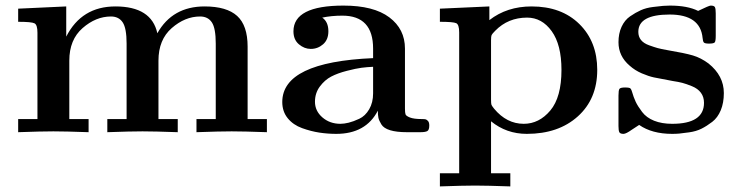

<svg xmlns="http://www.w3.org/2000/svg" viewBox="-20 -473 2648 687"><path d="M45 0V-47H114V-356Q114 -384 103.5 -389.5Q93 -395 45 -395V-442L217 -450V-342Q272 -450 393 -450Q522 -450 543 -354Q597 -450 712 -450Q791 -450 828.5 -416Q866 -382 866 -306V-47H935V0Q851 -3 809 -3Q767 -3 683 0V-47H752V-317Q752 -372 738 -393Q724 -414 696 -414Q642 -414 594.5 -372.5Q547 -331 547 -256V-47H616V0Q532 -3 490 -3Q448 -3 364 0V-47H433V-317Q433 -372 419 -393Q405 -414 377 -414Q323 -414 275.5 -372.5Q228 -331 228 -256V-47H297V0Q213 -3 171 -3Q129 -3 45 0Z M990 -108Q990 -251 1315 -265V-299Q1315 -417 1205 -417Q1166 -417 1133 -410Q1155 -395 1155 -361Q1155 -331 1136 -314.5Q1117 -298 1092 -298Q1069 -298 1049.5 -314.5Q1030 -331 1030 -361Q1030 -453 1209 -453Q1317 -453 1373 -411Q1429 -369 1429 -299V-84Q1429 -70 1431 -64Q1433 -58 1447 -52.5Q1461 -47 1490 -47Q1499 -47 1503 -46Q1507 -45 1511.5 -40Q1516 -35 1516 -24Q1516 -8 1509 -4Q1502 0 1484 0H1436Q1399 0 1376 -7Q1353 -14 1344.5 -28Q1336 -42 1334 -51.5Q1332 -61 1332 -77Q1289 6 1183 6Q1153 6 1123 1.5Q1093 -3 1061 -14.5Q1029 -26 1009.5 -50Q990 -74 990 -108ZM1107 -109Q1107 -76 1133.5 -53Q1160 -30 1198 -30Q1211 -30 1227.5 -34Q1244 -38 1265.5 -48Q1287 -58 1301 -82Q1315 -106 1315 -139V-234Q1293 -233 1273.5 -230.5Q1254 -228 1221 -219.5Q1188 -211 1165 -199Q1142 -187 1124.5 -163.5Q1107 -140 1107 -109Z M1554 147H1623V-357Q1623 -385 1612.5 -390Q1602 -395 1554 -395V-442L1731 -450V-401Q1794 -450 1882 -450Q1989 -450 2053 -387Q2117 -324 2117 -223Q2117 -119 2047.5 -56.5Q1978 6 1865 6Q1792 6 1737 -39V147H1806V194Q1722 191 1680 191Q1638 191 1554 194ZM1737 -117Q1737 -102 1738.5 -98Q1740 -94 1748 -84Q1793 -30 1854 -30Q1909 -30 1949 -77.5Q1989 -125 1989 -223Q1989 -313 1954 -361.5Q1919 -410 1866 -410Q1798 -410 1752 -363Q1741 -352 1739 -347.5Q1737 -343 1737 -329Z M2193 -22V-131Q2193 -150 2196.5 -155Q2200 -160 2217 -160Q2229 -160 2233.5 -158Q2238 -156 2241 -146Q2247 -125 2254.5 -109Q2262 -93 2277.5 -72.5Q2293 -52 2320.5 -41Q2348 -30 2385 -30Q2499 -30 2499 -105Q2499 -126 2488 -141Q2477 -156 2456 -164.5Q2435 -173 2421.5 -176.5Q2408 -180 2388 -183Q2339 -192 2320 -196Q2301 -200 2276.5 -210.5Q2252 -221 2233 -238Q2193 -272 2193 -322Q2193 -353 2204 -377Q2215 -401 2234.5 -414.5Q2254 -428 2273 -436.5Q2292 -445 2316.5 -448Q2341 -451 2352.5 -452Q2364 -453 2377 -453Q2440 -453 2478 -434Q2517 -453 2523 -453Q2535 -453 2538 -447.5Q2541 -442 2541 -425V-345Q2541 -326 2537.5 -321.5Q2534 -317 2517 -317Q2502 -317 2498.5 -321Q2495 -325 2494 -337Q2486 -421 2376 -421Q2264 -421 2264 -359Q2264 -342 2273.5 -330Q2283 -318 2302.5 -311Q2322 -304 2333 -301Q2344 -298 2366 -294Q2431 -283 2459.5 -274.5Q2488 -266 2515 -246Q2570 -202 2570 -140Q2570 -105 2559 -78.5Q2548 -52 2528.5 -37Q2509 -22 2490 -12.5Q2471 -3 2446 0.5Q2421 4 2410 5Q2399 6 2385 6Q2313 6 2267 -26L2241 -9Q2220 6 2211 6Q2199 6 2196 0Q2193 -6 2193 -22Z"/></svg>

Font: CMU Serif
Style: Bold
Weight: 700
Version: Version 0.7.0